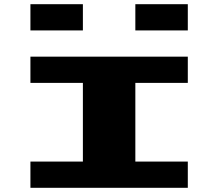

<svg xmlns="http://www.w3.org/2000/svg" viewBox="-20 -1020 1040 915"><path d="M125 -687.5V-750H500H875V-687.5V-625H750H625V-437.5V-250H750H875V-187.5V-125H500H125V-187.5V-250H250H375V-437.5V-625H250H125ZM625 -937.5V-1000H750H875V-937.5V-875H750H625ZM125 -937.5V-1000H250H375V-937.5V-875H250H125Z"/></svg>

Font: Press Start 2P
Style: Regular
Weight: 500
Monospace: yes
Version: Version 2.14